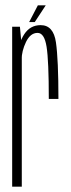

<svg xmlns="http://www.w3.org/2000/svg" viewBox="-20 -698 264 718"><path d="M162.5 -328H198.5Q198.5 -475 189.2 -539.5Q180 -604 132 -604Q93 -604 70.8 -570.2Q48.5 -536.5 48.5 -490.5L61 -475.5Q61 -507 77.2 -541Q93.5 -575 120.5 -575Q146 -575 154.2 -523Q162.5 -471 162.5 -328ZM25.5 0H61.5V-523L54.5 -598H25.5ZM89 -615.5H110L151 -678H121.5Z"/></svg>

Font: Anybody ExtraCondensed ExtraLight
Style: Regular
Weight: 250
Width: 2
Version: Version 1.113;gftools[0.9.25]